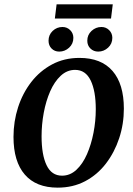

<svg xmlns="http://www.w3.org/2000/svg" viewBox="-20 -850 611 882"><path d="M245 12Q146 12 94 -48Q42 -108 42 -221Q42 -292 63 -357Q84 -422 123.5 -473Q163 -524 219 -554Q275 -584 345 -584Q445 -584 497 -524Q549 -464 549 -351Q549 -280 527.5 -215Q506 -150 466.5 -98.5Q427 -47 371 -17.5Q315 12 245 12ZM265 -43Q302 -43 331 -70Q360 -97 379.5 -141.5Q399 -186 409.5 -240Q420 -294 420 -348Q420 -432 396.5 -480.5Q373 -529 325 -529Q288 -529 259 -502Q230 -475 210.5 -430.5Q191 -386 181 -332Q171 -278 171 -224Q171 -139 194 -91Q217 -43 265 -43ZM232 -765 240 -830H498L490 -765ZM252 -613Q231 -613 217 -627Q203 -641 203 -663Q203 -690 222 -708Q241 -726 267 -726Q288 -726 302.5 -711.5Q317 -697 317 -676Q317 -649 297.5 -631Q278 -613 252 -613ZM431 -613Q410 -613 395.5 -627Q381 -641 381 -663Q381 -690 400.5 -708Q420 -726 446 -726Q467 -726 481.5 -711.5Q496 -697 496 -676Q496 -649 476.5 -631Q457 -613 431 -613Z"/></svg>

Font: Rasa SemiBold
Style: Italic
Weight: 600
Italic angle: -7.10001°
Designer: Anna Giedrys (Yrsa+Rasa design), David Brezina (Yrsa art-direction, Rasa art-direction, design)
Foundry: Rosetta Type Foundry
Version: Version 2.004